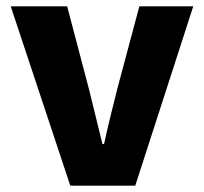

<svg xmlns="http://www.w3.org/2000/svg" viewBox="-20 -589 647 609"><path d="M203 0H409L593 -569H422L352 -307C338 -251 323 -192 310 -132H305C290 -192 276 -251 262 -307L193 -569H14Z"/></svg>

Font: Noto Sans T Chinese Black
Style: Bold
Weight: 900
Designer: Ryoko NISHIZUKA (kana & ideographs); Paul D. Hunt (Latin, Greek & Cyrillic); Wenlong ZHANG (bopomofo); Sandoll Communica
Foundry: Adobe Systems Incorporated
Version: Version 1.000;PS 1;hotconv 1.0.78;makeotf.lib2.5.61930